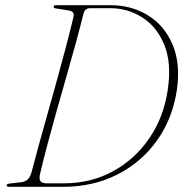

<svg xmlns="http://www.w3.org/2000/svg" viewBox="-20 -720 712 740"><path d="M5.5 -6Q5.5 -11.5 20 -13L59.5 -17.5Q75 -19 84.8 -26.8Q94.5 -34.5 100.5 -52.5Q112 -97 128.2 -155.8Q144.5 -214.5 163 -280.5Q181.5 -346.5 200 -413Q218.5 -479.5 234.5 -540.5Q250.5 -601.5 262 -650Q266 -664.5 261.8 -671.2Q257.5 -678 242.5 -680L202.5 -686.5Q192.5 -687.5 189.5 -689.2Q186.5 -691 186.5 -694.5Q186.5 -700 198.5 -700H406Q487 -700 550.5 -660.8Q614 -621.5 645.2 -548Q676.5 -474.5 661.5 -372Q644.5 -261 584.2 -177.2Q524 -93.5 431 -46.8Q338 0 224 0H14.5Q5.5 0 5.5 -6ZM227 -13.5Q330 -13.5 414.8 -59.5Q499.5 -105.5 555.2 -186.8Q611 -268 626.5 -373.5Q642 -476.5 613.5 -546.5Q585 -616.5 528.8 -652.5Q472.5 -688.5 404 -688.5H328Q308 -688.5 302 -668.5Q290 -619.5 272.8 -556.2Q255.5 -493 235.5 -423.2Q215.5 -353.5 196 -284.2Q176.5 -215 160.2 -153.2Q144 -91.5 133.5 -45.5Q127 -13.5 158 -13.5Z"/></svg>

Font: Fraunces 72pt S000 Thin
Style: Italic
Weight: 100
Italic angle: -16°
Version: Version 1.000; ttfautohint (v1.8.3)